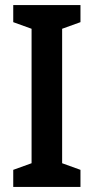

<svg xmlns="http://www.w3.org/2000/svg" viewBox="-20 -734 368 754"><path d="M296 0H32V-67L104 -93V-621L32 -647V-714H296V-647L224 -621V-93L296 -67Z"/></svg>

Font: Noto Sans Myanmar Condensed SemiBold
Style: Regular
Weight: 600
Width: 3
Designer: Monotype Design Team
Foundry: Monotype Imaging Inc.
Version: Version 2.107; ttfautohint (v1.8.4.7-5d5b)